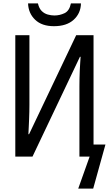

<svg xmlns="http://www.w3.org/2000/svg" viewBox="-20 -921 640 1129"><path d="M440 188 507 0H473V-71H600L528 188ZM70 0V-714H153V-305Q153 -286 152.5 -263.5Q152 -241 151 -218Q150 -195 149 -173Q148 -151 147 -132H151L428 -714H530V0H447V-413Q447 -434 447.5 -458Q448 -482 449 -505.5Q450 -529 451.5 -550Q453 -571 454 -587H450L171 0ZM297 -767Q226 -767 186.5 -805Q147 -843 145 -901H203Q210 -871 225.5 -856Q241 -841 261 -835.5Q281 -830 300 -830Q331 -830 359.5 -843.5Q388 -857 397 -901H456Q455 -843 413.5 -805Q372 -767 297 -767Z"/></svg>

Font: Noto Sans Mono
Style: Regular
Weight: 400
Designer: Monotype Design Team
Foundry: Monotype Imaging Inc.
Version: Version 2.014